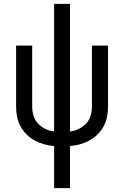

<svg xmlns="http://www.w3.org/2000/svg" viewBox="-20 -755 640 990"><path d="M259 215V-2Q233 -4 207.5 -11Q182 -18 159 -30.5Q136 -43 117 -62Q98 -81 85.5 -104Q73 -127 68 -153Q63 -179 63 -205V-520H146V-205Q146 -181 153 -158Q160 -135 176 -118Q192 -101 213.5 -90.5Q235 -80 259 -77V-735H341V-77Q365 -80 386.5 -90.5Q408 -101 424 -118Q440 -135 447 -158Q454 -181 454 -205V-520H537V-205Q537 -179 532 -153Q527 -127 514.5 -104Q502 -81 483 -62Q464 -43 441 -30.5Q418 -18 392.5 -11Q367 -4 341 -2V215Z"/></svg>

Font: Nova
Style: Regular
Weight: 400
Monospace: yes
Designer: Belleve Invis
Foundry: Belleve Invis
Version: Version 24.1.4; ttfautohint (v1.8.4)